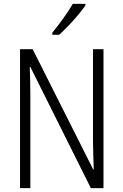

<svg xmlns="http://www.w3.org/2000/svg" viewBox="-20 -967 634 987"><path d="M512 0H447L136 -623H133Q134 -590 135 -555Q136 -520 136 -480V0H83V-714H148L459 -96H462Q461 -132 459.5 -172Q458 -212 458 -242V-714H512ZM419 -939Q404 -917 380.5 -889Q357 -861 331 -834Q305 -807 284 -788H249V-799Q279 -836 306.5 -874Q334 -912 354 -947H419Z"/></svg>

Font: Noto Sans Gurmukhi Condensed Light
Style: Regular
Weight: 300
Width: 3
Designer: Jelle Bosma - Monotype Design Team
Foundry: Monotype Imaging Inc.
Version: Version 2.004; ttfautohint (v1.8.4.7-5d5b)